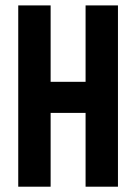

<svg xmlns="http://www.w3.org/2000/svg" viewBox="-20 -704 514 724"><path d="M170.9 0H48.8V-683.6H170.9V-395.5H302.7V-683.6H424.8V0H302.7V-278.3H170.9Z"/></svg>

Font: California Gothic
Style: Regular
Weight: 400
Version: Version 2.2;